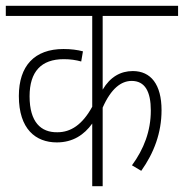

<svg xmlns="http://www.w3.org/2000/svg" viewBox="-20 -642 634 662"><path d="M594 -587V-622H0V-587H298V-274C264 -212 224 -186 178 -186C121 -185 82 -221 82 -310C82 -395 122 -438 200 -438C223 -438 242 -435 260 -430L266 -465C247 -470 225 -473 199 -473C99 -473 45 -415 45 -311C45 -197 103 -151 176 -151C231 -151 270 -177 298 -216V0H334V-271C363 -337 398 -363 434 -363C480 -363 500 -326 500 -261C500 -190 476 -128 435 -72L467 -53C511 -115 537 -184 537 -262C537 -351 500 -397 438 -397C396 -397 360 -377 334 -333V-587Z"/></svg>

Font: Noto Sans Devanagari Condensed ExtraLight
Style: Regular
Weight: 200
Width: 3
Designer: Jelle Bosma - Monotype Design Team
Foundry: Monotype Imaging Inc.
Version: Version 2.004